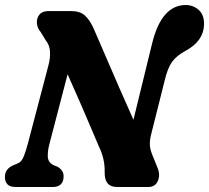

<svg xmlns="http://www.w3.org/2000/svg" viewBox="-22 -744 833 764"><path d="M173.5 -166.5Q167.5 -142.5 168.2 -120.5Q169 -98.5 190.5 -87L207 -80.5Q217.5 -74.5 224.5 -64.8Q231.5 -55 231 -41.5Q231 -21 219.8 -10.5Q208.5 0 190 0H39.5Q16.5 0 7 -11.2Q-2.5 -22.5 -2.5 -39.5Q-2.5 -70.5 28 -85L51 -95Q64 -100.5 72.8 -122.2Q81.5 -144 89.5 -175L170 -481Q178.5 -512 177 -538.2Q175.5 -564.5 161 -582L140.5 -615.5Q126 -632.5 124.8 -652.2Q123.5 -672 135 -686Q146.5 -700 171 -700H260.5Q297 -700 316.2 -682Q335.5 -664 350 -632Q370.5 -585 397.5 -522.2Q424.5 -459.5 453.5 -392.8Q482.5 -326 509 -267.5L583.5 -572Q621 -724 717 -724Q747 -724 768.8 -704.5Q790.5 -685 790 -647Q788.5 -581 717.5 -542.5Q680.5 -522.5 662.8 -498Q645 -473.5 633.5 -424.5L579.5 -209.5Q574 -187.5 574.2 -169.8Q574.5 -152 583 -130.5L605 -76Q616.5 -47.5 606 -23.8Q595.5 0 569 0H443Q393.5 0 394.5 -58.5Q396 -111 372 -160Q361 -185.5 342 -230.5Q323 -275.5 298.5 -332Q274 -388.5 247 -448.5Z"/></svg>

Font: Fraunces 144pt S100
Style: Bold Italic
Weight: 700
Italic angle: -16°
Version: Version 1.000; ttfautohint (v1.8.3)